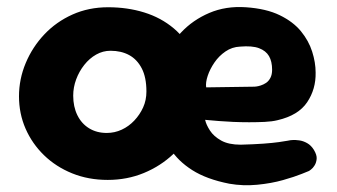

<svg xmlns="http://www.w3.org/2000/svg" viewBox="-20 -521 975 556"><path d="M292 0Q236 0 189 -19Q142 -38 107.5 -71.5Q73 -105 54 -148.5Q35 -192 35 -242Q35 -292 54.5 -338.5Q74 -385 108.5 -421.5Q143 -458 190 -479Q237 -500 293 -500Q349 -500 397.5 -485Q446 -470 483 -439Q520 -408 540.5 -361Q561 -314 561 -250Q561 -200 540 -155Q519 -110 482 -75Q445 -40 396.5 -20Q348 0 292 0ZM289 -136Q312 -136 332.5 -145.5Q353 -155 369 -172Q385 -189 394.5 -210Q404 -231 404 -256Q404 -297 390.5 -323Q377 -349 354 -361.5Q331 -374 300 -374Q278 -374 258.5 -363Q239 -352 224 -333Q209 -314 200.5 -291Q192 -268 192 -244Q192 -212 204 -187.5Q216 -163 238 -149.5Q260 -136 289 -136ZM644 11Q578 -2 536.5 -28.5Q495 -55 473 -90.5Q451 -126 443 -166.5Q435 -207 434 -247Q433 -296 451.5 -343Q470 -390 504 -426.5Q538 -463 586 -483.5Q634 -504 692 -500Q751 -496 790 -477Q829 -458 851.5 -430.5Q874 -403 884 -371.5Q894 -340 894 -311Q895 -263 869.5 -225Q844 -187 784 -173Q768 -169 746.5 -168Q725 -167 701.5 -167Q678 -167 655 -168Q632 -169 614 -170.5Q596 -172 585 -173Q574 -174 574 -174Q577 -160 588 -143Q599 -126 620.5 -114Q642 -102 677 -102Q715 -103 742.5 -105Q770 -107 787.5 -109.5Q805 -112 813 -113.5Q821 -115 821 -115Q821 -115 828 -115.5Q835 -116 846.5 -114.5Q858 -113 869.5 -106.5Q881 -100 889 -87Q898 -72 897 -61Q896 -50 891 -42Q886 -34 880.5 -30Q875 -26 875 -26Q875 -26 854 -17.5Q833 -9 799.5 0.5Q766 10 725 14Q684 18 644 11ZM577 -268 717 -270Q717 -270 722 -270.5Q727 -271 735 -273.5Q743 -276 750.5 -281Q758 -286 763 -295.5Q768 -305 768 -319Q768 -343 759 -358.5Q750 -374 730 -381.5Q710 -389 675 -386Q652 -385 633 -372Q614 -359 601 -340Q588 -321 581.5 -301.5Q575 -282 577 -268Z"/></svg>

Font: Sour Gummy Black
Style: Bold
Weight: 700
Version: Version 1.000